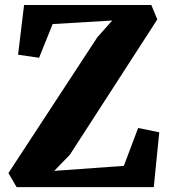

<svg xmlns="http://www.w3.org/2000/svg" viewBox="-20 -766 695 786"><path d="M48 0 14.5 -57.5 378.5 -613.5 439.5 -682 195.5 -667.5 140 -529.5 54 -542 78.5 -745.5H599.5L624 -686.5L266 -132.5L202 -66.5L487 -87L545.5 -242L632 -224.5L609.5 0Z"/></svg>

Font: Merriweather 20pt Black
Style: Regular
Weight: 900
Version: Version 2.100